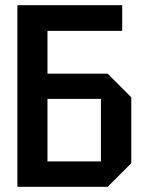

<svg xmlns="http://www.w3.org/2000/svg" viewBox="-20 -720 558 740"><path d="M47 0V-700H451V-601H163V-436H395L486 -345V-91L395 0ZM163 -98H369V-339H163Z"/></svg>

Font: Tektur SemiCondensed Medium
Style: Regular
Weight: 500
Width: 4
Designer: Adam Jagosz
Foundry: Adam Jagosz
Version: Version 1.005;gftools[0.9.30]